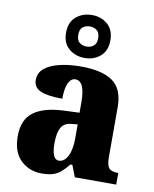

<svg xmlns="http://www.w3.org/2000/svg" viewBox="-90 -882 768 960"><g transform="rotate(10 294.0 -402.0)"><path d="M187 10Q126 10 82 -30.5Q38 -71 38 -155Q38 -237 90 -276Q142 -315 246 -319L322 -322V-375Q322 -483 273 -483Q251 -483 238 -456Q225 -429 225 -376Q150 -376 114 -392Q78 -408 78 -445Q78 -483 107 -506Q136 -529 184 -540Q232 -551 289 -551Q397 -551 451 -513Q505 -475 505 -382V-129Q505 -89 517 -74Q529 -59 561 -59H565V0H355L332 -59H322Q301 -33 283 -18Q265 -3 242.5 3.5Q220 10 187 10ZM261 -68Q289 -68 306 -101.5Q323 -135 323 -191V-263L294 -260Q255 -257 240 -230Q225 -203 225 -151Q225 -68 261 -68ZM299 -596Q252 -596 219 -624Q186 -652 186 -705Q186 -758 219 -786Q252 -814 299 -814Q346 -814 378.5 -786Q411 -758 411 -705Q411 -652 378.5 -624Q346 -596 299 -596ZM299 -654Q319 -654 334 -665.5Q349 -677 349 -705Q349 -733 334 -744.5Q319 -756 299 -756Q278 -756 263 -744.5Q248 -733 248 -705Q248 -677 263 -665.5Q278 -654 299 -654Z"/></g></svg>

Font: Noto Serif Thai SemiCondensed Black
Style: Regular
Weight: 900
Width: 4
Designer: Monotype Design Team
Foundry: Monotype Imaging Inc.
Version: Version 2.002; ttfautohint (v1.8.4.7-5d5b)